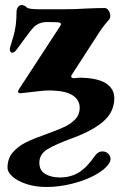

<svg xmlns="http://www.w3.org/2000/svg" viewBox="-20 -461 500 766"><path d="M10 208Q10 171 31.5 146.5Q53 122 83.5 107Q114 92 165 74Q212 57 237.5 45Q263 33 280.5 14.5Q298 -4 298 -31Q298 -63 268.5 -81.5Q239 -100 174 -100Q152 -100 98 -93Q68 -89 63 -89Q52 -89 52 -95Q52 -98 54 -101.5Q56 -105 57 -107L222 -360Q223 -362 223 -365Q223 -371 211 -372Q196 -373 167 -373Q135 -373 114 -352Q104 -342 77.5 -305.5Q51 -269 47 -264Q36 -249 27 -251Q22 -252 20 -258Q18 -264 20 -271Q21 -275 33.5 -316Q46 -357 46 -414Q46 -425 52 -433Q58 -441 67 -441Q77 -441 87 -431Q95 -424 139 -424H225Q285 -424 324 -427Q370 -429 397 -429Q407 -429 413.5 -419Q420 -409 420 -397Q420 -390 417 -385Q413 -381 399.5 -364.5Q386 -348 374 -329L266 -162Q264 -159 264 -156Q264 -149 276 -149Q282 -149 287 -150Q292 -151 294 -151Q366 -151 401 -129.5Q436 -108 436 -69Q436 -17 395.5 20.5Q355 58 272 89Q203 114 170 134Q137 154 137 188Q137 219 160.5 233Q184 247 219 247Q262 247 294.5 227Q327 207 360 159Q372 143 389 143Q402 143 411.5 152Q421 161 421 174Q421 182 415 191Q400 215 360 237Q320 259 267.5 272Q215 285 165 285Q122 285 86.5 273.5Q51 262 30.5 244Q10 226 10 208Z"/></svg>

Font: EB Garamond ExtraBold
Style: Regular
Weight: 800
Designer: Georg Duffner and Octavio Pardo
Foundry: Georg Duffner
Version: Version 1.000